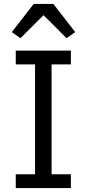

<svg xmlns="http://www.w3.org/2000/svg" viewBox="-20 -955 440 975"><path d="M60 0V-70H158V-628H60V-698H340V-628H242V-70H340V0ZM251 -935 362 -792 318 -761 201 -878 84 -761 40 -792 151 -935Z"/></svg>

Font: IBM Plex Sans Devanagari
Style: Regular
Weight: 400
Designer: Mike Abbink, Paul van der Laan, Pieter van Rosmalen, Erin McLaughlin
Foundry: Bold Monday
Version: Version 1.1